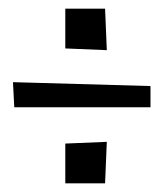

<svg xmlns="http://www.w3.org/2000/svg" viewBox="-20 -556 379 444"><path d="M131 -536H223L227 -440L131 -444ZM328 -357V-308H13L10 -366ZM131 -224 227 -228 223 -132H131Z"/></svg>

Font: Bahiana
Style: Regular
Weight: 400
Designer: Pablo Cosgaya & Dani Raskovsky
Foundry: Pablo Cosgaya & Dani Raskovsky
Version: Version 1.005